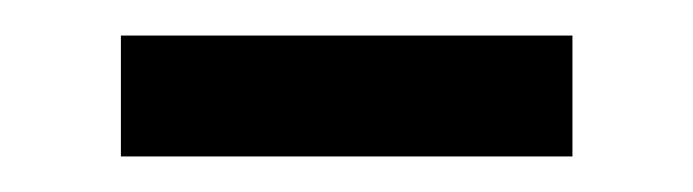

<svg xmlns="http://www.w3.org/2000/svg" viewBox="-20 -737 390 108"><path d="M48 -717H302V-649H48Z"/></svg>

Font: Khand ExtraBold
Style: Regular
Weight: 800
Designer: Sanchit Sawaria and Jyotish Sonowal (Devanagari), Satya Rajpurohit (Latin)
Foundry: Indian Type Foundry
Version: Version 2.000;PS 1.0;hotconv 1.0.79;makeotf.lib2.5.61930